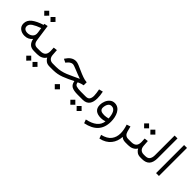

<svg xmlns="http://www.w3.org/2000/svg" viewBox="163 -1810 3215 3215"><g transform="rotate(45 1770.5 -202.0)"><path d="M296.4 -599.6 355 -540 414.1 -599.6 355 -658.2ZM147.9 -599.6 206.5 -540 265.6 -599.6 206.5 -658.2ZM524.9 0V-74.2H505.9C448.7 -74.2 420.4 -105 411.1 -166L369.6 -458.5L304.7 -445.3L307.6 -423.8C228 -398.9 165.5 -369.1 120.1 -334C74.7 -298.3 52.2 -254.9 52.2 -203.6C52.2 -160.6 67.4 -127.4 97.7 -103.5C127.9 -79.6 165.5 -67.4 210.4 -67.4C268.1 -67.4 314.5 -89.4 350.1 -133.8C357.4 -92.3 373.5 -60.1 397.5 -36.1C421.4 -12.2 457 0 504.4 0ZM333 -238.3C333 -174.8 273.9 -135.7 211.4 -135.7C158.2 -135.7 122.6 -161.1 122.6 -208.5C122.6 -240.2 140.1 -268.1 175.8 -291.5C211.4 -314.5 258.3 -336.9 317.4 -357.9L331.1 -268.1C332.5 -258.8 333 -249 333 -238.3Z M504.4 0H577.6C645.5 0 706.1 -24.9 737.3 -79.6C747.6 -58.1 763.7 -39.6 785.6 -23.9C807.1 -7.8 835.9 0 872.1 0H887.7V-74.2H873C814 -74.2 775.4 -109.9 771 -176.3L763.7 -282.7L696.8 -274.9C698.7 -250 700.7 -224.1 700.7 -194.8C700.7 -110.8 661.6 -74.2 577.6 -74.2H504.4ZM615.2 145.5 673.8 205.1 732.9 145.5 673.8 86.9ZM466.8 145.5 525.4 205.1 584.5 145.5 525.4 86.9Z M1141.6 145.5 1203.1 207 1264.6 145.5 1203.1 84ZM1497.6 -254.4C1465.8 -256.3 1432.1 -263.7 1396.5 -276.9C1360.8 -289.6 1325.7 -303.7 1291 -319.8C1256.3 -335.9 1224.1 -349.6 1194.8 -361.8C1165.5 -374 1141.1 -379.9 1122.1 -379.9C1050.3 -379.9 999 -338.4 956.5 -273.4L950.2 -263.2L1012.2 -232.9L1022.9 -246.6C1048.8 -279.3 1078.6 -306.6 1121.6 -306.6C1154.8 -306.6 1274.9 -248 1376 -214.4C1210 -141.1 1111.8 -74.2 951.2 -74.2H868.2V0H949.7C1019.5 0 1085.4 -12.2 1147.5 -36.1C1209.5 -60.1 1272.9 -88.9 1337.9 -122.6C1345.2 -76.7 1363.8 -44.9 1394.5 -26.9C1425.3 -8.8 1473.6 0 1540.5 0H1569.3V-74.2H1542C1493.7 -74.2 1457.5 -78.6 1432.6 -86.9C1407.7 -95.2 1393.6 -115.7 1391.1 -148.4C1431.6 -167.5 1468.8 -178.7 1497.6 -183.1Z M1548.8 0H1655.8C1773.4 0 1815.4 -79.6 1815.4 -193.8C1815.4 -237.3 1810.1 -284.2 1799.3 -335L1728.5 -316.9C1736.8 -270.5 1745.6 -221.2 1745.6 -181.6C1745.6 -149.9 1739.3 -124 1726.6 -104C1713.4 -84 1689.5 -74.2 1654.8 -74.2H1548.8ZM1659.7 145.5 1718.3 205.1 1777.3 145.5 1718.3 86.9ZM1511.2 145.5 1569.8 205.1 1628.9 145.5 1569.8 86.9Z M2252.9 -76.2C2252.9 -205.1 2201.7 -342.3 2077.1 -342.3C2043.5 -342.3 2015.1 -332 1991.7 -312C1968.3 -292 1950.7 -266.6 1938.5 -235.8C1926.3 -205.1 1919.9 -174.3 1919.9 -142.6C1919.9 -44.4 1980 2 2090.8 2C2120.1 2 2156.7 -5.4 2183.6 -13.7C2167.5 96.2 2082 163.6 1927.7 196.3L1952.1 260.3C2149.4 220.7 2252.9 111.8 2252.9 -76.2ZM2093.3 -71.8C2025.4 -71.8 1987.8 -92.3 1987.8 -145.5C1987.8 -162.1 1990.7 -180.2 1996.1 -199.2C2006.8 -237.8 2031.7 -269 2076.7 -269C2150.4 -269 2179.7 -189.9 2185.5 -85.9C2155.8 -77.6 2123 -71.8 2093.3 -71.8Z M2682.6 0V-74.2H2661.1C2610.4 -74.2 2578.1 -101.1 2564 -154.8L2539.1 -249.5L2472.2 -227.1C2493.2 -164.6 2504.4 -106 2504.4 -51.8C2504.4 9.3 2487.8 61.5 2454.6 105C2420.9 148.4 2366.2 179.2 2290.5 197.3L2314 261.2C2483.9 226.1 2563 106 2570.8 -35.2C2587.9 -17.1 2618.2 0 2665 0Z M2812.5 -448.2 2871.1 -388.7 2930.2 -448.2 2871.1 -506.8ZM2664.1 -448.2 2722.7 -388.7 2781.7 -448.2 2722.7 -506.8ZM2663.1 0H2731C2798.8 0 2859.4 -24.9 2890.6 -79.6C2900.9 -58.1 2917 -39.6 2939 -23.9C2960.4 -7.8 2989.3 0 3025.4 0H3041V-74.2H3026.4C2967.3 -74.2 2928.7 -109.9 2924.3 -176.3L2917 -282.7L2850.1 -274.9C2852.1 -250 2854 -224.1 2854 -194.8C2854 -110.8 2814.9 -74.2 2731 -74.2H2663.1Z M3021.5 0H3060.5C3184.1 0 3237.3 -67.4 3237.3 -198.2V-665H3169.4V-197.8C3169.4 -161.6 3161.6 -131.8 3146.5 -108.9C3131.3 -85.9 3102.5 -74.2 3061 -74.2H3021.5Z M3394 -665V-0.5H3462.4V-665Z"/></g></svg>

Font: Vazirmatn Light
Style: Regular
Weight: 300
Designer: Saber Rastikerdar
Foundry: Saber Rastikerdar
Version: Version 33.003